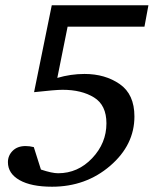

<svg xmlns="http://www.w3.org/2000/svg" viewBox="-20 -691 596 727"><path d="M542 -671 527 -590H236L197 -396Q248 -411 300 -411Q378 -411 433.5 -372.5Q489 -334 489 -250Q489 -142 397 -63Q305 16 177 16Q98 16 54 -9Q10 -34 10 -77Q10 -102 28 -120Q46 -138 77 -138Q92 -138 108 -134L135 -49Q177 -35 200 -35Q275 -35 329 -92Q383 -149 383 -224Q383 -293 336 -322Q289 -351 217 -351Q190 -351 109 -342L176 -671Z"/></svg>

Font: Veleka
Style: Italic
Weight: 400
Italic angle: -12°
Designer: Stefan Peev, Context Ltd, 2016; SIL International, 1997-2014.
Foundry: Stefan Peev, Context Ltd, 2016
Version: Version 1.000